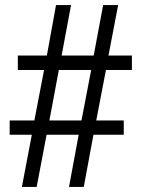

<svg xmlns="http://www.w3.org/2000/svg" viewBox="-20 -734 556 754"><path d="M66 0H124L163 -205H289L251 0H309L347 -205H466V-261H358L396 -459H498V-516H406L444 -714H385L348 -516H222L259 -714H200L164 -516H50V-459H153L115 -261H18V-205H105ZM174 -261 211 -459H338L300 -261Z"/></svg>

Font: Noto Serif Ethiopic SemiCondensed
Style: Regular
Weight: 400
Width: 4
Designer: Monotype Design Team
Foundry: Monotype Imaging Inc.
Version: Version 2.102